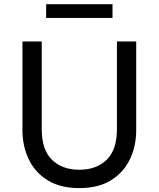

<svg xmlns="http://www.w3.org/2000/svg" viewBox="-20 -902 774 936"><path d="M367 15Q274.5 15 213 -22.8Q151.5 -60.5 120.5 -124.8Q89.5 -189 89.5 -268V-700H183.5V-271.5Q183.5 -172 233.2 -123.2Q283 -74.5 367 -74.5Q450.5 -74.5 500.2 -123.2Q550 -172 550 -271.5V-700H644V-268Q644 -189 613 -124.8Q582 -60.5 520.5 -22.8Q459 15 367 15ZM205 -814.5V-881.5H528.5V-814.5Z"/></svg>

Font: Geologica Light
Style: Regular
Weight: 300
Designer: Sindre Bremnes, Frode Helland
Foundry: Monokrom Skriftforlag AS
Version: Version 1.010; ttfautohint (v1.8.4.7-5d5b);gftools[0.9.28]